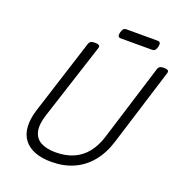

<svg xmlns="http://www.w3.org/2000/svg" viewBox="-203 -1375 1465 1564"><g transform="rotate(20 529.5 -593.0)"><path d="M415 19Q332 19 272 -4.5Q212 -28 178 -73Q144 -118 139 -184Q134 -250 161 -336L369 -988Q374 -1002 385.5 -1008.5Q397 -1015 421 -1015Q444 -1015 455 -1008Q466 -1001 461 -985L247 -324Q218 -235 231 -177.5Q244 -120 293.5 -93Q343 -66 423 -66Q511 -66 577.5 -95.5Q644 -125 690 -182.5Q736 -240 762 -324L968 -988Q973 -1002 984.5 -1008.5Q996 -1015 1019 -1015Q1067 -1015 1058 -985L849 -313Q815 -204 753.5 -130Q692 -56 607 -18.5Q522 19 415 19ZM606 -1120Q587 -1120 582.5 -1131.5Q578 -1143 583 -1161Q588 -1183 597 -1194Q606 -1205 624 -1205H892Q912 -1205 916.5 -1192.5Q921 -1180 916 -1161Q911 -1140 902 -1130Q893 -1120 875 -1120Z"/></g></svg>

Font: Playwrite AU TAS
Style: Regular
Weight: 400
Designer: Veronika Burian, José Scaglione
Foundry: TypeTogether
Version: Version 1.002